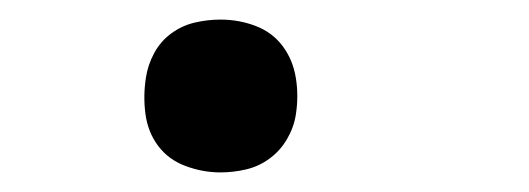

<svg xmlns="http://www.w3.org/2000/svg" viewBox="-20 -168 540 196"><path d="M205 8Q187 8 169.5 1.5Q152 -5 141.5 -19Q131 -33 128.5 -51.5Q126 -70 129 -89Q131 -102 137.5 -114Q144 -126 155 -134Q166 -142 179 -145Q192 -148 205 -148Q224 -148 241 -141.5Q258 -135 268.5 -121Q279 -107 282 -88.5Q285 -70 282 -51Q280 -38 273 -26Q266 -14 255 -6Q244 2 231 5Q218 8 205 8Z"/></svg>

Font: Iosevka Slab Oblique
Style: Regular
Weight: 400
Italic angle: -9°
Monospace: yes
Designer: Belleve Invis
Foundry: Belleve Invis
Version: Version 11.1.1; ttfautohint (v1.8.3)